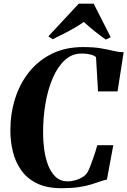

<svg xmlns="http://www.w3.org/2000/svg" viewBox="-20 -1007 688 1038"><path d="M312.5 10.5Q232.5 10.5 179 -16Q125.5 -42.5 94.2 -87.2Q63 -132 49.5 -187.5Q36 -243 36 -301.5Q36 -392 61.5 -473.2Q87 -554.5 137 -617.2Q187 -680 260.2 -716.2Q333.5 -752.5 428.5 -752.5Q487 -752.5 525.8 -745.8Q564.5 -739 593 -732Q621.5 -725 648.5 -724.5L615.5 -513H510L499 -698.5Q491 -705.5 478.8 -709.5Q466.5 -713.5 451.5 -715.5Q436.5 -717.5 420 -717.5Q369 -717.5 330 -681.5Q291 -645.5 264.8 -584Q238.5 -522.5 225.5 -445.8Q212.5 -369 213 -287Q213 -243.5 219.2 -197.8Q225.5 -152 240.5 -113.2Q255.5 -74.5 281.2 -50.5Q307 -26.5 346 -26.5Q365 -26.5 386.2 -32.2Q407.5 -38 426 -49.2Q444.5 -60.5 454 -77Q459 -85.5 466.2 -103.8Q473.5 -122 481.2 -144.2Q489 -166.5 495.8 -187.2Q502.5 -208 506 -222H592.5L558 -36Q542.5 -33.5 522.2 -26.2Q502 -19 474 -10.2Q446 -1.5 406.8 4.5Q367.5 10.5 312.5 10.5ZM241.5 -810.5 405.5 -987H486.5L578.5 -806L552 -793Q520 -815.5 489.5 -840Q459 -864.5 433 -888.5Q396 -862 351.8 -838.8Q307.5 -815.5 265.5 -795Z"/></svg>

Font: Merriweather 120pt ExtraBold
Style: Italic
Weight: 800
Italic angle: -7.8°
Version: Version 2.101